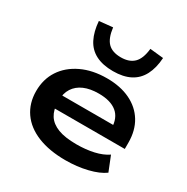

<svg xmlns="http://www.w3.org/2000/svg" viewBox="-175 -917 1045 1075"><g transform="rotate(30 347.0 -379.0)"><path d="M391 10Q287 10 211.5 -20.5Q136 -51 96 -108.5Q56 -166 56 -244Q56 -321 94 -379Q132 -437 202 -470.5Q272 -504 365 -504Q452 -504 515.5 -473.5Q579 -443 613.5 -386.5Q648 -330 648 -251V-211H168V-295H548L526 -275Q525 -341 484.5 -374Q444 -407 368 -407Q312 -407 273 -390Q234 -373 213 -340.5Q192 -308 192 -261V-251Q192 -201 213.5 -167Q235 -133 280.5 -115.5Q326 -98 400 -98Q460 -98 511 -109.5Q562 -121 597 -145L635 -50Q597 -22 531 -6Q465 10 391 10ZM372 -555Q306 -555 261 -578Q216 -601 192.5 -647Q169 -693 164 -759L251 -768Q259 -702 287.5 -673Q316 -644 372 -644Q426 -644 455.5 -673Q485 -702 492 -768L579 -759Q575 -693 551 -647Q527 -601 482.5 -578Q438 -555 372 -555Z"/></g></svg>

Font: Nunito Sans 10pt Expanded
Style: Bold
Weight: 700
Width: 7
Designer: Vernon Adams
Foundry: Vernon Adams
Version: Version 3.101;gftools[0.9.27]